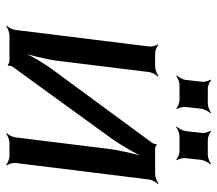

<svg xmlns="http://www.w3.org/2000/svg" viewBox="-62 -648 721 638"><g transform="rotate(90 299.0 -329.5)"><path d="M202 -10 440 -338C468 -378 499 -433 513 -467L509 -468C495 -434 481 -374 475 -328L437 -20C436 -11 429 4 423 9L425 11C430 6 446 0 455 0H500C509 0 523 6 528 11L530 9C526 4 521 -11 522 -20L577 -464C578 -473 586 -488 592 -493L590 -495C584 -490 568 -484 559 -484H473C470 -484 463 -487 462 -490L459 -488C460 -485 458 -478 455 -474L219 -153C190 -115 159 -61 146 -28L149 -27C163 -60 177 -118 183 -164L220 -464C221 -473 229 -488 235 -493L233 -495C227 -490 211 -484 202 -484H157C148 -484 134 -490 130 -495L128 -493C132 -488 136 -473 135 -464L80 -20C79 -11 72 4 66 9L68 11C73 6 89 0 98 0H184C187 0 195 3 195 6L199 4C198 1 200 -7 202 -10ZM336 -585 342 -639C344 -648 351 -663 357 -668L355 -670C350 -665 334 -659 325 -659H275C266 -659 252 -665 247 -670L245 -668C249 -663 254 -648 252 -639L246 -585C245 -576 237 -561 231 -556L233 -554C239 -559 254 -565 263 -565H313C322 -565 337 -559 341 -554L343 -556C339 -561 335 -576 336 -585ZM506 -585 512 -639C514 -648 521 -663 527 -668L525 -670C520 -665 504 -659 495 -659H445C436 -659 422 -665 417 -670L415 -668C419 -663 424 -648 422 -639L416 -585C415 -576 407 -561 401 -556L403 -554C409 -559 424 -565 433 -565H483C492 -565 507 -559 511 -554L513 -556C509 -561 505 -576 506 -585Z"/></g></svg>

Font: Gamestation Storm Oblique 
Style: Italic
Weight: 400
Designer: Jonas Hecksher
Foundry: Jonas Hecksher, Playtypeª, e-types AS
Version: Version 1.003